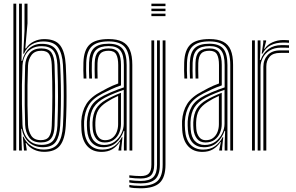

<svg xmlns="http://www.w3.org/2000/svg" viewBox="-20 -820 1614 1046"><path d="M53 0V-800H68.5V0ZM83.8 0V-800H99.2V-606.2L97.2 -487.8H100.8Q111.8 -532.8 140.1 -557.4Q168.5 -582 209.5 -581.2Q262.2 -580.5 283.5 -551.6Q304.8 -522.8 307.8 -466.5Q310.8 -408.5 311.6 -353.2Q312.5 -298 311.6 -243.9Q310.8 -189.8 307.8 -134.8Q304.5 -76.5 283.8 -47.2Q263 -18 213.5 -18Q166.8 -18 136.5 -46Q106.2 -74 99 -118.5L95.5 -118.2L99.2 0ZM206.5 -30.8Q252.2 -30.8 271.2 -56.5Q290.2 -82.2 292.8 -136Q295.8 -215.8 296 -294.1Q296.2 -372.5 292.5 -467.8Q290.2 -520.5 270.4 -544.5Q250.5 -568.5 207.2 -568.5Q174.2 -568.5 151.5 -554.6Q128.8 -540.8 116.5 -516.9Q104.2 -493 102.5 -463.5Q100.2 -410.2 99.5 -357.9Q98.8 -305.5 99.6 -251.6Q100.5 -197.8 102.5 -140Q103.8 -111.8 115.6 -86.8Q127.5 -61.8 150.1 -46.2Q172.8 -30.8 206.5 -30.8ZM202.8 -44Q158.8 -44 138.8 -71.6Q118.8 -99.2 117 -140Q115.2 -191.2 114.6 -245.4Q114 -299.5 114.6 -354.5Q115.2 -409.5 117 -462.8Q118.8 -501.5 140 -528.9Q161.2 -556.2 205 -556.2Q245.2 -556.2 260.5 -533.2Q275.8 -510.2 277.2 -466.2Q279.2 -408.5 280 -354.6Q280.8 -300.8 280.1 -247Q279.5 -193.2 277.2 -135.2Q275.8 -88.2 259 -66.1Q242.2 -44 202.8 -44ZM202.5 -56.5Q234.8 -56.5 247.6 -76.1Q260.5 -95.8 262 -135.2Q265 -217.8 265.2 -294.9Q265.5 -372 262 -466Q260.5 -505 248.2 -524.2Q236 -543.5 204.8 -543.5Q169 -543.5 151.5 -519.9Q134 -496.2 132.5 -462.5Q130.5 -409.5 129.8 -355.4Q129 -301.2 129.8 -247.1Q130.5 -193 132.5 -140Q134 -106.5 149.8 -81.5Q165.5 -56.5 202.5 -56.5ZM220.5 7.2Q189.5 7.2 163.8 -5.4Q138 -18 123 -40.5H119.8L125.2 -6.8L125.5 0H110.8L104.5 -75.5H108Q120.8 -45 150 -25.1Q179.2 -5.2 217.2 -5.2Q272.8 -5.2 296 -37.8Q319.2 -70.2 323 -135Q325.8 -189.5 326.8 -242.9Q327.8 -296.2 326.9 -351.5Q326 -406.8 323 -466.8Q319.5 -528 296.5 -561.1Q273.5 -594.2 215.2 -594.2Q180.2 -594.2 152.5 -577.6Q124.8 -561 110.8 -527.8H106.8L113.5 -652.2V-800H129.8V-692.5L117.8 -556.2H121.5Q137.8 -581.5 164.4 -594.2Q191 -607 220.5 -607Q282.5 -607 308.4 -571.9Q334.2 -536.8 338.2 -466.2Q341.2 -407.5 342.1 -351.5Q343 -295.5 342.1 -241.5Q341.2 -187.5 338.2 -134.8Q333.8 -61 306.8 -26.9Q279.8 7.2 220.5 7.2Z M685.5 0V-466Q685.5 -534.8 659.1 -564.6Q632.8 -594.5 571.8 -594.5Q508.8 -594.5 480.5 -567.8Q452.2 -541 449.8 -479.5Q449 -459.8 449.2 -437Q449.5 -414.2 450.8 -392.2H435.5Q434.2 -415 434 -436.9Q433.8 -458.8 434.5 -480Q436.8 -548.2 468.9 -577.8Q501 -607.2 571.8 -607.2Q618 -607.2 646.4 -592.9Q674.8 -578.5 687.8 -547.5Q700.8 -516.5 700.8 -466V0ZM546.8 -30.2Q580.2 -30.2 604.2 -48Q628.2 -65.8 641.2 -92.4Q654.2 -119 654.2 -145.5V-330.8Q631.5 -323.2 603.9 -312Q576.2 -300.8 551.5 -287.8Q510.2 -265.8 490.5 -235.2Q470.8 -204.8 468.8 -155Q468.2 -144.2 468.8 -134.5Q469.2 -124.8 470 -114.2Q472.8 -72.8 493 -51.5Q513.2 -30.2 546.8 -30.2ZM550 -43.8Q520.8 -43.8 504.6 -63.8Q488.5 -83.8 485.2 -115.2Q484.2 -126.5 484 -136.5Q483.8 -146.5 484 -154Q486.2 -199.2 503.2 -227.2Q520.2 -255.2 556.8 -276Q574.2 -286 596 -296.2Q617.8 -306.5 639 -314.5V-144Q639 -119 629.4 -96Q619.8 -73 600.1 -58.4Q580.5 -43.8 550 -43.8ZM552 -56.2Q576.8 -56.2 592.5 -68.8Q608.2 -81.2 615.9 -101.1Q623.5 -121 623.5 -143V-297.2Q606.8 -290 591.6 -281.9Q576.5 -273.8 562 -264.2Q530 -244.2 515.4 -219.8Q500.8 -195.2 499.5 -154Q499.2 -145.2 499.4 -136Q499.5 -126.8 500.5 -116.8Q502.8 -91.2 515.6 -73.8Q528.5 -56.2 552 -56.2ZM533.5 7.5Q484.2 7.5 456 -23.4Q427.8 -54.2 423.8 -110.5Q423 -124.8 422.8 -138.1Q422.5 -151.5 422.8 -160.5Q426.2 -214.5 450.6 -253.6Q475 -292.8 534.5 -323.2Q551.8 -332.8 565.9 -340Q580 -347.2 593.9 -353.4Q607.8 -359.5 624 -365.2V-466Q624 -503.5 613.2 -523.5Q602.5 -543.5 571.8 -543.5Q539.5 -543.5 526 -527.4Q512.5 -511.2 511.2 -476.8Q510.8 -462.2 510.8 -441Q510.8 -419.8 511.8 -392.2H496.5Q495.5 -421.2 495.5 -441.4Q495.5 -461.5 496 -478Q497.2 -520.5 515.4 -538.4Q533.5 -556.2 571.8 -556.2Q610.5 -556.2 624.9 -533.5Q639.2 -510.8 639.2 -466V-354.8Q611.2 -345.2 587 -334.1Q562.8 -323 539.8 -311.2Q484.8 -283.2 463 -246.6Q441.2 -210 438.2 -159.2Q437.8 -147.8 438 -136.4Q438.2 -125 439.2 -111.8Q442.8 -60 468.4 -32.5Q494 -5 537.8 -5Q576.2 -5 602.8 -24Q629.2 -43 643.8 -72.5H647.2L641 -13.2V0H625.5V-4.5L634.5 -46H631.8Q614.8 -20.5 590.9 -6.5Q567 7.5 533.5 7.5ZM655 0V-37.2L657.5 -107H654.2Q641.2 -68.8 613.2 -43.2Q585.2 -17.8 541.8 -17.8Q503.8 -17.8 480.8 -42.1Q457.8 -66.5 454.5 -112.8Q453.8 -126 453.4 -136.8Q453 -147.5 453.5 -157.8Q456.2 -205.5 475.9 -239.9Q495.5 -274.2 545.8 -299.5Q564 -308.8 583.6 -317.1Q603.2 -325.5 621.8 -332.4Q640.2 -339.2 654.8 -343.8V-466Q654.8 -521.2 635.6 -545.1Q616.5 -569 571.8 -569Q524.8 -569 503.5 -548Q482.2 -527 480.5 -478.2Q479.8 -458.8 480 -436.2Q480.2 -413.8 481.2 -392.2H466Q465 -414.5 464.8 -437.2Q464.5 -460 465.2 -478.8Q467.2 -534 492 -557.9Q516.8 -581.8 571.8 -581.8Q624.5 -581.8 647.2 -554.9Q670 -528 670 -466V0Z M804.8 -786.5V-800H881.5V-786.5ZM804.8 -732V-745.5H881.5V-732ZM804.8 -759.2V-772.8H881.5V-759.2ZM746.2 205.8Q727.5 205.8 710.8 204.4Q694 203 684.5 200.2V187.2Q696 189.8 712.5 191.1Q729 192.5 746.2 192.5Q810.5 192.5 838.4 165.8Q866.2 139 866.2 77.2V-600H881.5V77.2Q881.5 146 850.1 175.9Q818.8 205.8 746.2 205.8ZM746.2 179.2Q731.8 179.2 714.8 178Q697.8 176.8 684.5 174.2V161.2Q698.5 163.2 715.1 164.5Q731.8 165.8 746.2 165.8Q794.2 165.8 814.9 145.2Q835.5 124.8 835.5 77.2V-600H850.8V77.2Q850.8 131.8 826.5 155.5Q802.2 179.2 746.2 179.2ZM746.2 152.5Q733.2 152.5 716.5 151.4Q699.8 150.2 684.5 148V135Q700.8 137 716.9 138.1Q733 139.2 746.2 139.2Q777.8 139.2 791.2 124.9Q804.8 110.5 804.8 77.2V-600H820V77.2Q820 117.5 802.9 135Q785.8 152.5 746.2 152.5Z M1234.5 0V-466Q1234.5 -534.8 1208.1 -564.6Q1181.8 -594.5 1120.8 -594.5Q1057.8 -594.5 1029.5 -567.8Q1001.2 -541 998.8 -479.5Q998 -459.8 998.2 -437Q998.5 -414.2 999.8 -392.2H984.5Q983.2 -415 983 -436.9Q982.8 -458.8 983.5 -480Q985.8 -548.2 1017.9 -577.8Q1050 -607.2 1120.8 -607.2Q1167 -607.2 1195.4 -592.9Q1223.8 -578.5 1236.8 -547.5Q1249.8 -516.5 1249.8 -466V0ZM1095.8 -30.2Q1129.2 -30.2 1153.2 -48Q1177.2 -65.8 1190.2 -92.4Q1203.2 -119 1203.2 -145.5V-330.8Q1180.5 -323.2 1152.9 -312Q1125.2 -300.8 1100.5 -287.8Q1059.2 -265.8 1039.5 -235.2Q1019.8 -204.8 1017.8 -155Q1017.2 -144.2 1017.8 -134.5Q1018.2 -124.8 1019 -114.2Q1021.8 -72.8 1042 -51.5Q1062.2 -30.2 1095.8 -30.2ZM1099 -43.8Q1069.8 -43.8 1053.6 -63.8Q1037.5 -83.8 1034.2 -115.2Q1033.2 -126.5 1033 -136.5Q1032.8 -146.5 1033 -154Q1035.2 -199.2 1052.2 -227.2Q1069.2 -255.2 1105.8 -276Q1123.2 -286 1145 -296.2Q1166.8 -306.5 1188 -314.5V-144Q1188 -119 1178.4 -96Q1168.8 -73 1149.1 -58.4Q1129.5 -43.8 1099 -43.8ZM1101 -56.2Q1125.8 -56.2 1141.5 -68.8Q1157.2 -81.2 1164.9 -101.1Q1172.5 -121 1172.5 -143V-297.2Q1155.8 -290 1140.6 -281.9Q1125.5 -273.8 1111 -264.2Q1079 -244.2 1064.4 -219.8Q1049.8 -195.2 1048.5 -154Q1048.2 -145.2 1048.4 -136Q1048.5 -126.8 1049.5 -116.8Q1051.8 -91.2 1064.6 -73.8Q1077.5 -56.2 1101 -56.2ZM1082.5 7.5Q1033.2 7.5 1005 -23.4Q976.8 -54.2 972.8 -110.5Q972 -124.8 971.8 -138.1Q971.5 -151.5 971.8 -160.5Q975.2 -214.5 999.6 -253.6Q1024 -292.8 1083.5 -323.2Q1100.8 -332.8 1114.9 -340Q1129 -347.2 1142.9 -353.4Q1156.8 -359.5 1173 -365.2V-466Q1173 -503.5 1162.2 -523.5Q1151.5 -543.5 1120.8 -543.5Q1088.5 -543.5 1075 -527.4Q1061.5 -511.2 1060.2 -476.8Q1059.8 -462.2 1059.8 -441Q1059.8 -419.8 1060.8 -392.2H1045.5Q1044.5 -421.2 1044.5 -441.4Q1044.5 -461.5 1045 -478Q1046.2 -520.5 1064.4 -538.4Q1082.5 -556.2 1120.8 -556.2Q1159.5 -556.2 1173.9 -533.5Q1188.2 -510.8 1188.2 -466V-354.8Q1160.2 -345.2 1136 -334.1Q1111.8 -323 1088.8 -311.2Q1033.8 -283.2 1012 -246.6Q990.2 -210 987.2 -159.2Q986.8 -147.8 987 -136.4Q987.2 -125 988.2 -111.8Q991.8 -60 1017.4 -32.5Q1043 -5 1086.8 -5Q1125.2 -5 1151.8 -24Q1178.2 -43 1192.8 -72.5H1196.2L1190 -13.2V0H1174.5V-4.5L1183.5 -46H1180.8Q1163.8 -20.5 1139.9 -6.5Q1116 7.5 1082.5 7.5ZM1204 0V-37.2L1206.5 -107H1203.2Q1190.2 -68.8 1162.2 -43.2Q1134.2 -17.8 1090.8 -17.8Q1052.8 -17.8 1029.8 -42.1Q1006.8 -66.5 1003.5 -112.8Q1002.8 -126 1002.4 -136.8Q1002 -147.5 1002.5 -157.8Q1005.2 -205.5 1024.9 -239.9Q1044.5 -274.2 1094.8 -299.5Q1113 -308.8 1132.6 -317.1Q1152.2 -325.5 1170.8 -332.4Q1189.2 -339.2 1203.8 -343.8V-466Q1203.8 -521.2 1184.6 -545.1Q1165.5 -569 1120.8 -569Q1073.8 -569 1052.5 -548Q1031.2 -527 1029.5 -478.2Q1028.8 -458.8 1029 -436.2Q1029.2 -413.8 1030.2 -392.2H1015Q1014 -414.5 1013.8 -437.2Q1013.5 -460 1014.2 -478.8Q1016.2 -534 1041 -557.9Q1065.8 -581.8 1120.8 -581.8Q1173.5 -581.8 1196.2 -554.9Q1219 -528 1219 -466V0Z M1383.8 0V-600H1399L1399.2 -563L1395.8 -493.2H1399.8Q1414 -532.8 1443 -553.5Q1472 -574.2 1515 -574.2Q1525.8 -574.2 1536.9 -573.9Q1548 -573.5 1554.5 -573.2V-559.5Q1547.5 -560 1535.6 -560.2Q1523.8 -560.5 1512.5 -560.5Q1474.2 -560.5 1449 -544.6Q1423.8 -528.8 1411.5 -504.5Q1399.2 -480.2 1399.2 -454.8V0ZM1353 0V-600H1368.5V0ZM1414.8 0V-456Q1414.8 -494.2 1438.4 -519.9Q1462 -545.5 1506.2 -545.5Q1518.5 -545.5 1530.9 -545.5Q1543.2 -545.5 1554.5 -545.5V-531.8Q1543.2 -532 1530.6 -531.9Q1518 -531.8 1506.2 -531.8Q1467 -531.8 1448.9 -510.8Q1430.8 -489.8 1430.8 -457.2V0ZM1405.8 -527.8 1414.2 -587V-600H1429.8L1430 -595.8L1419 -554H1422Q1436.5 -577 1464 -589.4Q1491.5 -601.8 1521.2 -601.8Q1528.2 -601.8 1536.6 -601.5Q1545 -601.2 1554.5 -600.5V-586.8Q1546.2 -587.5 1538.2 -587.8Q1530.2 -588 1522.2 -588Q1484.5 -588 1455.9 -573.9Q1427.2 -559.8 1410.2 -527.8Z"/></svg>

Font: Big Shoulders Inline Display Thin Medium
Style: Regular
Weight: 500
Version: Version 2.002